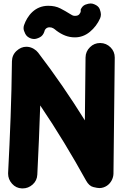

<svg xmlns="http://www.w3.org/2000/svg" viewBox="-20 -994 698 1098"><path d="M105.5 83.5H109.4C130.9 83.5 149.9 76.2 167 61C183.6 45.9 192.4 27.3 193.4 4.4C199.7 -129.9 206.1 -260.7 210 -391.1C305.2 -250.5 392.6 -105.5 472.2 38.6C483.9 59.6 497.6 71.8 513.7 75.7C529.3 79.6 540.5 81.5 547.9 81.5C563.5 81.5 578.1 77.1 591.8 67.9C615.2 52.2 628.4 24.4 628.9 -1L636.2 -663.6V-665C636.2 -687.5 628.4 -707 612.3 -723.1C596.2 -739.3 576.7 -747.6 553.7 -748H552.2C530.3 -748 510.7 -740.2 494.6 -724.1C478 -708 469.7 -688.5 469.2 -665.5L465.3 -305.7C382.8 -438 293.5 -568.4 198.2 -692.9C187 -708 163.1 -724.1 139.2 -726.1C136.2 -726.6 133.3 -726.6 130.9 -726.6C110.4 -726.6 91.8 -718.8 74.7 -703.1C57.6 -687.5 48.8 -667.5 48.3 -643.6C45.9 -422.4 37.6 -223.1 26.4 -4.4V-0.5C26.4 20.5 33.7 39.6 48.8 56.6C64 73.7 82.5 82.5 105.5 83.5ZM157.2 -773.9C163.6 -772 169.4 -771 175.3 -771C184.6 -771 195.8 -774.4 208 -780.8C220.2 -787.1 228.5 -797.9 233.9 -813.5C233.4 -813 233.4 -812.5 233.4 -812.5C233.4 -813 233.9 -814.5 234.9 -817.9C236.3 -824.2 245.1 -837.9 263.2 -837.9C280.3 -837.9 289.6 -829.6 303.2 -818.4C335.9 -794.4 368.7 -780.3 408.2 -780.3C439.9 -780.3 468.8 -791 494.1 -812C519.5 -833 539.1 -858.9 552.7 -889.6C555.7 -897 557.1 -904.3 557.1 -912.1C557.1 -919.4 554.7 -929.7 550.3 -941.9C545.4 -954.1 535.2 -962.9 520 -969.2C512.7 -972.7 505.4 -974.1 497.6 -974.1C489.7 -974.1 480 -971.7 467.8 -967.3C455.6 -962.4 446.3 -952.1 440.4 -936.5C440.9 -937 440.9 -937 441.4 -937C441.9 -937 441.9 -936 441.9 -934.1C441.9 -933.1 441.9 -930.7 441.4 -927.2C440.9 -923.8 438.5 -918.9 433.6 -912.6C428.7 -906.2 420.4 -903.3 408.2 -903.3C394.5 -903.3 389.6 -909.7 378.4 -915.5C362.8 -925.3 345.2 -935.5 325.2 -945.8C305.2 -956.1 282.2 -960.9 255.9 -960.9C179.2 -960.9 136.2 -903.3 117.7 -850.6C115.7 -844.7 114.7 -838.9 114.7 -833C114.7 -823.7 118.2 -813 124.5 -800.8C130.9 -788.1 141.6 -779.3 157.2 -773.9Z"/></svg>

Font: Mikhak Black
Style: Regular
Weight: 900
Designer: Amin Abedi
Version: Version 3.2